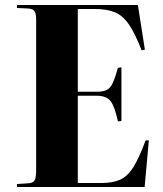

<svg xmlns="http://www.w3.org/2000/svg" viewBox="-20 -750 655 770"><path d="M48 0V-12L94 -15Q113 -16 119 -27Q125 -38 125 -69V-671Q125 -695 118.5 -705Q112 -715 91 -716L48 -718V-730H533L561 -551L548 -548Q521 -618 496 -653.5Q471 -689 439 -701.5Q407 -714 359 -714H292V-382H367Q394 -382 408.5 -389.5Q423 -397 432.5 -418Q442 -439 453 -478L467 -480V-265L453 -263Q440 -323 423.5 -344.5Q407 -366 368 -366H292V-16H385Q432 -16 462 -29.5Q492 -43 515 -80Q538 -117 564 -187H577L560 0Z"/></svg>

Font: Literata 72pt
Style: Bold
Weight: 700
Designer: Latin by Veronika Burian and Jose Scaglione. Greek by Irene Vlachou. Cyrillic by Vera Evstafieva.
Foundry: TypeTogether
Version: Version 3.002